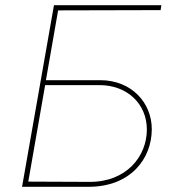

<svg xmlns="http://www.w3.org/2000/svg" viewBox="-20 -720 670 740"><path d="M65 0H321C484 0 565 -109 565 -222C565 -324 487 -411 366 -411H157L204 -680L599 -681L602 -700H188ZM89 -20 154 -392H363C472 -392 546 -318 546 -221C546 -118 468 -18 324 -19Z"/></svg>

Font: Fixel Display Thin
Style: Italic
Weight: 100
Italic angle: -10°
Designer: AlfaBravo + MacPaw
Foundry: Kyrylo Tkachov, Marchela Mozhyna, Serhii Makarenko, Maria Weinstein, Zakhar Kryvoshyya
Version: Version 1.210;Glyphs 3.2 (3217)